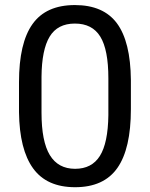

<svg xmlns="http://www.w3.org/2000/svg" viewBox="-20 -741 602 770"><path d="M504.9 -303.2Q504.9 -144.5 450.7 -67.4Q396.5 9.8 281.2 9.8Q167.5 9.8 112.8 -65.7Q58.1 -141.1 56.2 -291V-411.6Q56.2 -568.4 110.4 -644.5Q164.6 -720.7 280.3 -720.7Q395 -720.7 449.2 -647.2Q503.4 -573.7 504.9 -420.4ZM414.6 -426.8Q414.6 -541.5 382.3 -594Q350.1 -646.5 280.3 -646.5Q210.9 -646.5 179.2 -594.2Q147.5 -542 146.5 -433.6V-289.1Q146.5 -173.8 179.9 -118.9Q213.4 -64 281.2 -64Q348.1 -64 380.6 -115.7Q413.1 -167.5 414.6 -278.8Z"/></svg>

Font: RobotoSquareBracket
Style: Square-Bracket
Weight: 400
Version: Version 2.137; 2017